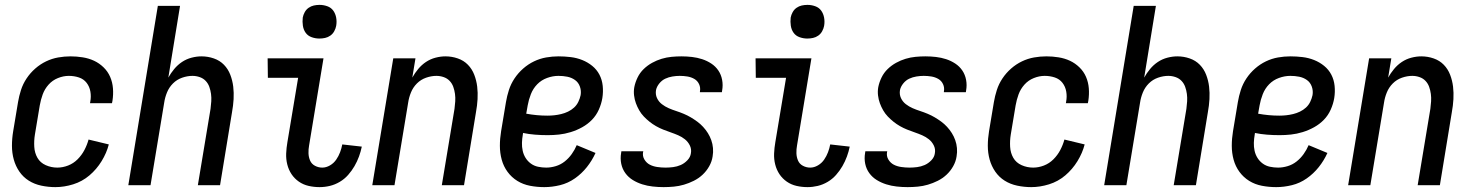

<svg xmlns="http://www.w3.org/2000/svg" viewBox="-20 -759 6040 787"><path d="M207 8Q178 8 149.5 2Q121 -4 98 -18.5Q75 -33 59.5 -55.5Q44 -78 36.5 -105Q29 -132 29 -161.5Q29 -191 34 -221L54 -341Q58 -365 66 -390Q74 -415 89 -437.5Q104 -460 124.5 -478Q145 -496 169 -507.5Q193 -519 218.5 -523.5Q244 -528 269 -528Q294 -528 319 -524Q344 -520 365.5 -510Q387 -500 404.5 -483Q422 -466 431.5 -444Q441 -422 443 -397Q445 -372 441 -346L439 -336H349L350 -342Q354 -363 350.5 -383.5Q347 -404 335 -419.5Q323 -435 303.5 -441.5Q284 -448 262 -448Q240 -448 217.5 -439Q195 -430 179 -412Q163 -394 155 -372Q147 -350 143 -327L123 -207Q119 -182 120.5 -157Q122 -132 133.5 -112Q145 -92 167.5 -82Q190 -72 215 -72Q237 -72 259 -80.5Q281 -89 298 -106Q315 -123 326 -144Q337 -165 343 -187L426 -167Q417 -132 396.5 -98.5Q376 -65 346.5 -40Q317 -15 280 -3.5Q243 8 207 8Z M506 0 627 -735H718L670 -441Q680 -459 694 -476Q708 -493 726 -505Q744 -517 765 -522.5Q786 -528 806 -528Q832 -528 856.5 -519.5Q881 -511 898 -493.5Q915 -476 924 -452.5Q933 -429 936 -404Q939 -379 937.5 -352.5Q936 -326 931 -299L882 0H791L843 -313Q845 -328 846 -343.5Q847 -359 845 -374Q843 -389 838 -403Q833 -417 823 -427.5Q813 -438 798.5 -443Q784 -448 769 -448Q748 -448 726.5 -440.5Q705 -433 689 -417Q673 -401 664.5 -380Q656 -359 653 -338L597 0Z M1290 8Q1267 8 1245 3Q1223 -2 1205 -14.5Q1187 -27 1175 -45Q1163 -63 1157.5 -85Q1152 -107 1153 -130Q1154 -153 1158 -176L1202 -440H1078L1077 -520H1306L1247 -163Q1244 -147 1244.5 -131Q1245 -115 1251 -101Q1257 -87 1271 -79.5Q1285 -72 1301 -72Q1317 -72 1332.5 -81Q1348 -90 1358 -104.5Q1368 -119 1374 -135Q1380 -151 1383 -167L1463 -158Q1459 -138 1451.5 -117.5Q1444 -97 1433 -78Q1422 -59 1407 -42Q1392 -25 1372.5 -13.5Q1353 -2 1332 3Q1311 8 1290 8ZM1289 -601Q1273 -601 1257.5 -606.5Q1242 -612 1233 -624.5Q1224 -637 1221.5 -653.5Q1219 -670 1221 -687Q1223 -698 1229 -709Q1235 -720 1245 -727Q1255 -734 1266.5 -736.5Q1278 -739 1290 -739Q1306 -739 1321.5 -733.5Q1337 -728 1346 -715.5Q1355 -703 1358 -686.5Q1361 -670 1358 -653Q1356 -642 1350 -631Q1344 -620 1334 -613Q1324 -606 1312.5 -603.5Q1301 -601 1289 -601Z M1506 0 1592 -520H1683L1670 -441Q1680 -459 1694 -476Q1708 -493 1726 -505Q1744 -517 1765 -522.5Q1786 -528 1806 -528Q1832 -528 1856.5 -519.5Q1881 -511 1898 -493.5Q1915 -476 1924 -452.5Q1933 -429 1936 -404Q1939 -379 1937.5 -352.5Q1936 -326 1931 -299L1882 0H1791L1843 -313Q1845 -328 1846 -343.5Q1847 -359 1845 -374Q1843 -389 1838 -403Q1833 -417 1823 -427.5Q1813 -438 1798.5 -443Q1784 -448 1769 -448Q1748 -448 1726.5 -440.5Q1705 -433 1689 -417Q1673 -401 1664.5 -380Q1656 -359 1653 -338L1597 0Z M2211 8Q2181 8 2152.5 2.5Q2124 -3 2100.5 -17.5Q2077 -32 2060.5 -54.5Q2044 -77 2036.5 -104.5Q2029 -132 2029 -161.5Q2029 -191 2034 -221L2054 -341Q2058 -365 2066 -390Q2074 -415 2089 -437.5Q2104 -460 2124.5 -478Q2145 -496 2169 -507.5Q2193 -519 2218.5 -523.5Q2244 -528 2269 -528Q2294 -528 2319 -525Q2344 -522 2366.5 -513Q2389 -504 2407.5 -489Q2426 -474 2437 -453Q2448 -432 2450.5 -407Q2453 -382 2449 -357Q2445 -333 2434.5 -309.5Q2424 -286 2406.5 -268Q2389 -250 2366.5 -237.5Q2344 -225 2319.5 -217.5Q2295 -210 2271.5 -207.5Q2248 -205 2225 -205Q2199 -205 2173.5 -207Q2148 -209 2124 -214L2123 -207Q2120 -190 2119.5 -173.5Q2119 -157 2122.5 -141Q2126 -125 2134.5 -111.5Q2143 -98 2156 -88.5Q2169 -79 2185.5 -75.5Q2202 -72 2219 -72Q2238 -72 2258 -78Q2278 -84 2294.5 -97Q2311 -110 2323.5 -127.5Q2336 -145 2344 -164L2421 -132Q2407 -101 2385.5 -74Q2364 -47 2336 -27.5Q2308 -8 2275.5 0Q2243 8 2211 8ZM2224 -285Q2238 -285 2252 -286.5Q2266 -288 2280.5 -291.5Q2295 -295 2308.5 -301.5Q2322 -308 2333 -318Q2344 -328 2350.5 -341.5Q2357 -355 2360 -369Q2363 -387 2357 -404Q2351 -421 2337 -431Q2323 -441 2305.5 -444.5Q2288 -448 2269 -448Q2246 -448 2222.5 -439.5Q2199 -431 2182 -413.5Q2165 -396 2156 -373Q2147 -350 2143 -327L2137 -293Q2159 -289 2180.5 -287Q2202 -285 2224 -285Z M2700 8Q2678 8 2655.5 5.5Q2633 3 2612.5 -3.5Q2592 -10 2574 -21Q2556 -32 2543.5 -49Q2531 -66 2526.5 -87.5Q2522 -109 2526 -132L2527 -139H2617L2616 -136Q2613 -119 2621.5 -105Q2630 -91 2643.5 -84Q2657 -77 2674 -74.5Q2691 -72 2708 -72Q2723 -72 2739 -74Q2755 -76 2770 -82.5Q2785 -89 2797.5 -102Q2810 -115 2812 -131Q2815 -148 2807.5 -163Q2800 -178 2787.5 -188Q2775 -198 2760 -204.5Q2745 -211 2729 -216.5Q2713 -222 2698 -228Q2683 -234 2669 -242Q2655 -250 2642.5 -260Q2630 -270 2619 -281.5Q2608 -293 2600 -307Q2592 -321 2586.5 -336Q2581 -351 2579 -368Q2577 -385 2580 -402Q2584 -422 2593.5 -441.5Q2603 -461 2618.5 -476Q2634 -491 2653 -501.5Q2672 -512 2692 -518Q2712 -524 2732.5 -526Q2753 -528 2773 -528Q2795 -528 2816.5 -525.5Q2838 -523 2858 -516.5Q2878 -510 2895.5 -498.5Q2913 -487 2924.5 -470Q2936 -453 2940 -431.5Q2944 -410 2940 -388L2939 -381H2849V-384Q2852 -400 2845.5 -414Q2839 -428 2826 -435.5Q2813 -443 2797.5 -445.5Q2782 -448 2766 -448Q2752 -448 2736.5 -445.5Q2721 -443 2707 -436.5Q2693 -430 2682.5 -417Q2672 -404 2669 -390Q2666 -372 2673 -357Q2680 -342 2693 -332Q2706 -322 2721 -315.5Q2736 -309 2751.5 -304Q2767 -299 2782.5 -292.5Q2798 -286 2811.5 -278Q2825 -270 2838 -260.5Q2851 -251 2862 -239Q2873 -227 2881.5 -213.5Q2890 -200 2895.5 -184.5Q2901 -169 2902.5 -152Q2904 -135 2901 -118Q2898 -97 2887 -77.5Q2876 -58 2860 -43Q2844 -28 2824 -18Q2804 -8 2783.5 -2Q2763 4 2742 6Q2721 8 2700 8Z M3290 8Q3267 8 3245 3Q3223 -2 3205 -14.5Q3187 -27 3175 -45Q3163 -63 3157.5 -85Q3152 -107 3153 -130Q3154 -153 3158 -176L3202 -440H3078L3077 -520H3306L3247 -163Q3244 -147 3244.5 -131Q3245 -115 3251 -101Q3257 -87 3271 -79.5Q3285 -72 3301 -72Q3317 -72 3332.5 -81Q3348 -90 3358 -104.5Q3368 -119 3374 -135Q3380 -151 3383 -167L3463 -158Q3459 -138 3451.5 -117.5Q3444 -97 3433 -78Q3422 -59 3407 -42Q3392 -25 3372.5 -13.5Q3353 -2 3332 3Q3311 8 3290 8ZM3289 -601Q3273 -601 3257.5 -606.5Q3242 -612 3233 -624.5Q3224 -637 3221.5 -653.5Q3219 -670 3221 -687Q3223 -698 3229 -709Q3235 -720 3245 -727Q3255 -734 3266.5 -736.5Q3278 -739 3290 -739Q3306 -739 3321.5 -733.5Q3337 -728 3346 -715.5Q3355 -703 3358 -686.5Q3361 -670 3358 -653Q3356 -642 3350 -631Q3344 -620 3334 -613Q3324 -606 3312.5 -603.5Q3301 -601 3289 -601Z M3700 8Q3678 8 3655.5 5.5Q3633 3 3612.5 -3.5Q3592 -10 3574 -21Q3556 -32 3543.5 -49Q3531 -66 3526.5 -87.5Q3522 -109 3526 -132L3527 -139H3617L3616 -136Q3613 -119 3621.5 -105Q3630 -91 3643.5 -84Q3657 -77 3674 -74.5Q3691 -72 3708 -72Q3723 -72 3739 -74Q3755 -76 3770 -82.5Q3785 -89 3797.5 -102Q3810 -115 3812 -131Q3815 -148 3807.5 -163Q3800 -178 3787.5 -188Q3775 -198 3760 -204.5Q3745 -211 3729 -216.5Q3713 -222 3698 -228Q3683 -234 3669 -242Q3655 -250 3642.5 -260Q3630 -270 3619 -281.5Q3608 -293 3600 -307Q3592 -321 3586.5 -336Q3581 -351 3579 -368Q3577 -385 3580 -402Q3584 -422 3593.5 -441.5Q3603 -461 3618.5 -476Q3634 -491 3653 -501.5Q3672 -512 3692 -518Q3712 -524 3732.5 -526Q3753 -528 3773 -528Q3795 -528 3816.5 -525.5Q3838 -523 3858 -516.5Q3878 -510 3895.5 -498.5Q3913 -487 3924.5 -470Q3936 -453 3940 -431.5Q3944 -410 3940 -388L3939 -381H3849V-384Q3852 -400 3845.5 -414Q3839 -428 3826 -435.5Q3813 -443 3797.5 -445.5Q3782 -448 3766 -448Q3752 -448 3736.5 -445.5Q3721 -443 3707 -436.5Q3693 -430 3682.5 -417Q3672 -404 3669 -390Q3666 -372 3673 -357Q3680 -342 3693 -332Q3706 -322 3721 -315.5Q3736 -309 3751.5 -304Q3767 -299 3782.5 -292.5Q3798 -286 3811.5 -278Q3825 -270 3838 -260.5Q3851 -251 3862 -239Q3873 -227 3881.5 -213.5Q3890 -200 3895.5 -184.5Q3901 -169 3902.5 -152Q3904 -135 3901 -118Q3898 -97 3887 -77.5Q3876 -58 3860 -43Q3844 -28 3824 -18Q3804 -8 3783.5 -2Q3763 4 3742 6Q3721 8 3700 8Z M4207 8Q4178 8 4149.5 2Q4121 -4 4098 -18.5Q4075 -33 4059.5 -55.5Q4044 -78 4036.5 -105Q4029 -132 4029 -161.5Q4029 -191 4034 -221L4054 -341Q4058 -365 4066 -390Q4074 -415 4089 -437.5Q4104 -460 4124.5 -478Q4145 -496 4169 -507.5Q4193 -519 4218.5 -523.5Q4244 -528 4269 -528Q4294 -528 4319 -524Q4344 -520 4365.5 -510Q4387 -500 4404.5 -483Q4422 -466 4431.5 -444Q4441 -422 4443 -397Q4445 -372 4441 -346L4439 -336H4349L4350 -342Q4354 -363 4350.5 -383.5Q4347 -404 4335 -419.5Q4323 -435 4303.5 -441.5Q4284 -448 4262 -448Q4240 -448 4217.5 -439Q4195 -430 4179 -412Q4163 -394 4155 -372Q4147 -350 4143 -327L4123 -207Q4119 -182 4120.5 -157Q4122 -132 4133.5 -112Q4145 -92 4167.5 -82Q4190 -72 4215 -72Q4237 -72 4259 -80.5Q4281 -89 4298 -106Q4315 -123 4326 -144Q4337 -165 4343 -187L4426 -167Q4417 -132 4396.5 -98.5Q4376 -65 4346.5 -40Q4317 -15 4280 -3.5Q4243 8 4207 8Z M4506 0 4627 -735H4718L4670 -441Q4680 -459 4694 -476Q4708 -493 4726 -505Q4744 -517 4765 -522.5Q4786 -528 4806 -528Q4832 -528 4856.5 -519.5Q4881 -511 4898 -493.5Q4915 -476 4924 -452.5Q4933 -429 4936 -404Q4939 -379 4937.5 -352.5Q4936 -326 4931 -299L4882 0H4791L4843 -313Q4845 -328 4846 -343.5Q4847 -359 4845 -374Q4843 -389 4838 -403Q4833 -417 4823 -427.5Q4813 -438 4798.5 -443Q4784 -448 4769 -448Q4748 -448 4726.5 -440.5Q4705 -433 4689 -417Q4673 -401 4664.5 -380Q4656 -359 4653 -338L4597 0Z M5211 8Q5181 8 5152.5 2.5Q5124 -3 5100.5 -17.5Q5077 -32 5060.5 -54.5Q5044 -77 5036.5 -104.5Q5029 -132 5029 -161.5Q5029 -191 5034 -221L5054 -341Q5058 -365 5066 -390Q5074 -415 5089 -437.5Q5104 -460 5124.5 -478Q5145 -496 5169 -507.5Q5193 -519 5218.5 -523.5Q5244 -528 5269 -528Q5294 -528 5319 -525Q5344 -522 5366.5 -513Q5389 -504 5407.5 -489Q5426 -474 5437 -453Q5448 -432 5450.5 -407Q5453 -382 5449 -357Q5445 -333 5434.5 -309.5Q5424 -286 5406.5 -268Q5389 -250 5366.5 -237.5Q5344 -225 5319.5 -217.5Q5295 -210 5271.5 -207.5Q5248 -205 5225 -205Q5199 -205 5173.5 -207Q5148 -209 5124 -214L5123 -207Q5120 -190 5119.5 -173.5Q5119 -157 5122.5 -141Q5126 -125 5134.5 -111.5Q5143 -98 5156 -88.5Q5169 -79 5185.5 -75.5Q5202 -72 5219 -72Q5238 -72 5258 -78Q5278 -84 5294.5 -97Q5311 -110 5323.5 -127.5Q5336 -145 5344 -164L5421 -132Q5407 -101 5385.5 -74Q5364 -47 5336 -27.5Q5308 -8 5275.5 0Q5243 8 5211 8ZM5224 -285Q5238 -285 5252 -286.5Q5266 -288 5280.5 -291.5Q5295 -295 5308.5 -301.5Q5322 -308 5333 -318Q5344 -328 5350.5 -341.5Q5357 -355 5360 -369Q5363 -387 5357 -404Q5351 -421 5337 -431Q5323 -441 5305.5 -444.5Q5288 -448 5269 -448Q5246 -448 5222.5 -439.5Q5199 -431 5182 -413.5Q5165 -396 5156 -373Q5147 -350 5143 -327L5137 -293Q5159 -289 5180.5 -287Q5202 -285 5224 -285Z M5506 0 5592 -520H5683L5670 -441Q5680 -459 5694 -476Q5708 -493 5726 -505Q5744 -517 5765 -522.5Q5786 -528 5806 -528Q5832 -528 5856.5 -519.5Q5881 -511 5898 -493.5Q5915 -476 5924 -452.5Q5933 -429 5936 -404Q5939 -379 5937.5 -352.5Q5936 -326 5931 -299L5882 0H5791L5843 -313Q5845 -328 5846 -343.5Q5847 -359 5845 -374Q5843 -389 5838 -403Q5833 -417 5823 -427.5Q5813 -438 5798.5 -443Q5784 -448 5769 -448Q5748 -448 5726.5 -440.5Q5705 -433 5689 -417Q5673 -401 5664.5 -380Q5656 -359 5653 -338L5597 0Z"/></svg>

Font: Iosevka Medium
Style: Italic
Weight: 500
Italic angle: -9°
Monospace: yes
Designer: Belleve Invis
Foundry: Belleve Invis
Version: Version 32.5.0; ttfautohint (v1.8.4)